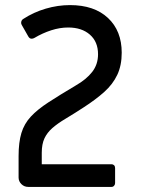

<svg xmlns="http://www.w3.org/2000/svg" viewBox="-20 -734 552 754"><path d="M91 0Q75 0 64 -11Q53 -22 53 -37V-121Q53 -175 64 -211.5Q75 -248 101 -276Q127 -304 170 -332Q213 -360 277 -398Q319 -422 342 -451.5Q365 -481 365 -521Q365 -570 333 -598Q301 -626 248 -626Q215 -626 181 -615Q147 -604 115 -585Q110 -582 104 -582Q96 -582 91 -591L66 -635Q63 -640 63 -644Q63 -655 72 -660Q112 -686 159.5 -700Q207 -714 255 -714Q350 -714 404 -663.5Q458 -613 458 -527Q458 -477 440.5 -440Q423 -403 389.5 -373Q356 -343 308 -312Q268 -286 237 -267.5Q206 -249 185.5 -231Q165 -213 154.5 -190.5Q144 -168 144 -134V-89H418Q424 -89 428 -85Q432 -81 432 -74V-15Q432 -9 428 -4.5Q424 0 418 0Z"/></svg>

Font: Miriam Libre Medium
Style: Regular
Weight: 500
Version: Version 2.000